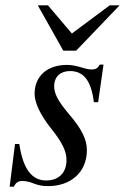

<svg xmlns="http://www.w3.org/2000/svg" viewBox="-20 -683 466 716"><path d="M426 -663H389L248 -558L159 -663H121L216 -494H264ZM366 -442H352C344 -428 337 -424 322 -424C314 -424 305 -425 286 -431C261 -438 247 -441 230 -441C156 -441 109 -399 109 -333C109 -301 129 -256 172 -202C211 -153 228 -119 228 -87C228 -38 199 -10 152 -10C100 -10 66 -51 52 -146H36L16 13H32C39 -3 50 -8 61 -8C72 -8 86 -7 105 1C128 10 143 11 160 11C243 11 304 -40 304 -123C304 -162 286 -201 236 -259C197 -305 182 -334 182 -361C182 -398 206 -418 241 -418C290 -418 320 -385 330 -302H346Z"/></svg>

Font: STIXGeneral
Style: Italic
Weight: 400
Italic angle: -16.33°
Designer: MicroPress Inc., with final additions and corrections provided by Coen Hoffman, Elsevier (retired)
Version: Version 1.1.0